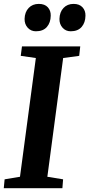

<svg xmlns="http://www.w3.org/2000/svg" viewBox="-24 -986 468 1006"><path d="M-4.2 0 0.2 -46.4 80.7 -59.8 163.8 -682 84.7 -693.4 91.1 -743H396.5L391 -693.4L306.9 -682L224.1 -59.8L306.6 -46.4L302.9 0ZM164 -822.1Q138.2 -822.1 121.2 -840.7Q104.3 -859.4 104.8 -887.1Q105.8 -922.8 126.1 -944.2Q146.4 -965.6 179.3 -965.6Q210.5 -965.6 226.6 -947.8Q242.6 -930 241.8 -903.6Q241.3 -867.2 221.5 -844.6Q201.8 -822.1 164 -822.1ZM346.3 -822.1Q320.5 -822.1 303.8 -840.7Q287 -859.4 287.5 -887.1Q288.5 -922.8 308.7 -944.2Q328.9 -965.6 361.5 -965.6Q392 -965.6 408.3 -947.8Q424.6 -930 423.8 -903.6Q423.3 -867.2 403.5 -844.6Q383.8 -822.1 346.3 -822.1Z"/></svg>

Font: Merriweather Light
Style: Italic
Weight: 300
Italic angle: -7.8°
Designer: Eben Sorkin
Foundry: Eben Sorkin
Version: Version 2.101